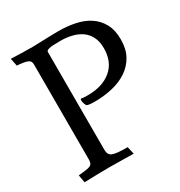

<svg xmlns="http://www.w3.org/2000/svg" viewBox="-169 -833 898 956"><g transform="rotate(-30 280.0 -355.5)"><path d="M219 -712Q245 -713 269.5 -713.5Q294 -714 303 -714Q354 -714 399.5 -704.5Q445 -695 479 -672.5Q513 -650 533 -613.5Q553 -577 553 -523Q553 -468 531.5 -429.5Q510 -391 473.5 -366.5Q437 -342 388 -330.5Q339 -319 285 -319Q272 -319 261.5 -320Q251 -321 242 -324Q238 -327 234 -338Q230 -349 230 -358Q230 -364 233 -367Q240 -365 250.5 -364.5Q261 -364 272 -364Q357 -364 407.5 -406.5Q458 -449 458 -528Q458 -565 445 -591.5Q432 -618 409.5 -634.5Q387 -651 356 -659Q325 -667 289 -667Q262 -667 246 -666Q230 -665 221.5 -662.5Q213 -660 210 -657Q207 -654 207 -650V-89Q207 -74 211.5 -64.5Q216 -55 227.5 -50Q239 -45 260 -43Q281 -41 314 -41L324 2Q307 2 292.5 1.5Q278 1 262 1Q246 1 227.5 0.5Q209 0 186 0Q155 0 114.5 1Q74 2 41 3L33 -41Q60 -44 76 -46Q92 -48 100.5 -52Q109 -56 112 -62.5Q115 -69 116 -80V-630Q116 -640 113 -646.5Q110 -653 101.5 -657.5Q93 -662 78 -664.5Q63 -667 39 -669L30 -713Q62 -712 90.5 -711Q119 -710 153 -710Z"/></g></svg>

Font: Lusitana
Style: Regular
Weight: 400
Designer: Ana Paula Megda
Foundry: Ana Paula Megda
Version: Version 1.000; ttfautohint (v1.1) -l 8 -r 50 -G 200 -x 14 -D